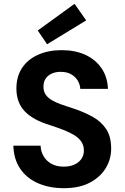

<svg xmlns="http://www.w3.org/2000/svg" viewBox="-20 -975 654 1007"><path d="M315 12Q239 12 179.5 -14Q120 -40 86 -90Q52 -140 50 -211H193Q194 -180 209 -155Q224 -130 250.5 -115.5Q277 -101 314 -101Q346 -101 369.5 -111.5Q393 -122 406.5 -141Q420 -160 420 -186Q420 -212 406.5 -232Q393 -252 369 -266.5Q345 -281 313 -293.5Q281 -306 244 -318Q154 -345 110 -391Q66 -437 66 -511Q66 -574 96 -619Q126 -664 180 -688Q234 -712 303 -712Q374 -712 427.5 -687.5Q481 -663 512.5 -617Q544 -571 546 -509H401Q400 -532 387.5 -552.5Q375 -573 353 -585.5Q331 -598 301 -598Q275 -599 253.5 -590Q232 -581 220 -563.5Q208 -546 208 -520Q208 -495 220 -478Q232 -461 254 -448.5Q276 -436 306 -425.5Q336 -415 371 -404Q424 -386 467.5 -361.5Q511 -337 537 -298Q563 -259 563 -195Q563 -140 534.5 -93Q506 -46 451 -17Q396 12 315 12ZM227 -743 178 -815 371 -955 432 -868Z"/></svg>

Font: DM Sans 9pt
Style: Bold
Weight: 700
Designer: Colophon Foundry, Jonny Pinhorn
Foundry: Colophon Foundry
Version: Version 4.004;gftools[0.9.30]